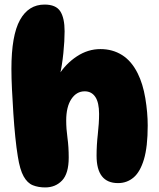

<svg xmlns="http://www.w3.org/2000/svg" viewBox="-20 -812 697 841"><path d="M175 -792Q225 -792 244 -762.5Q263 -733 263 -675Q263 -633 257.5 -579Q252 -525 242 -482H236Q268 -533 316.5 -565Q365 -597 420 -597Q473 -597 514.5 -571Q556 -545 583 -491Q606 -445 616.5 -382Q627 -319 627 -262Q627 -169 610.5 -114Q594 -59 565 -34.5Q536 -10 497 -10Q403 -10 403 -130Q403 -176 408.5 -224.5Q414 -273 414 -313Q414 -363 397.5 -387.5Q381 -412 351 -412Q315 -412 292.5 -378Q270 -344 270 -284Q270 -248 275.5 -208.5Q281 -169 281 -122Q281 -52 252 -21.5Q223 9 178 9Q148 9 124 -0.5Q100 -10 83.5 -39.5Q67 -69 58 -127Q52 -163 47 -212Q42 -261 38.5 -315Q35 -369 32.5 -419.5Q30 -470 30 -510Q30 -657 67.5 -724.5Q105 -792 175 -792Z"/></svg>

Font: DynaPuff SemiBold
Style: Regular
Weight: 600
Designer: Toshi Omagari, Jennifer Daniel
Foundry: Google Fonts
Version: Version 2.000